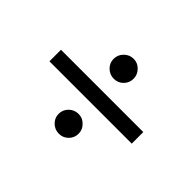

<svg xmlns="http://www.w3.org/2000/svg" viewBox="-97 -659 823 823"><g transform="rotate(45 315.0 -247.0)"><path d="M358 -456Q376 -438 376 -413Q376 -388 358.5 -370.5Q341 -353 316 -353Q291 -353 273 -370.5Q255 -388 255 -413Q255 -438 273 -456Q291 -474 316 -474Q341 -474 358 -456ZM567 -211H68V-281H567ZM358 -122Q376 -105 376 -80Q376 -55 358.5 -37.5Q341 -20 316 -20Q291 -20 273 -37.5Q255 -55 255 -80Q255 -105 273 -122.5Q291 -140 316 -140Q341 -140 358 -122Z"/></g></svg>

Font: Rosario
Style: Regular
Weight: 400
Designer: Hector Gatti
Foundry: Omnibus-Type
Version: Version 1.004